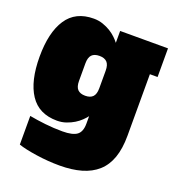

<svg xmlns="http://www.w3.org/2000/svg" viewBox="-144 -684 943 1033"><g transform="rotate(20 328.0 -167.0)"><path d="M372 -556H646V-392H602V-40Q602 34 583.5 86.5Q565 139 528 172Q491 205 437 220.5Q383 236 313 236Q247 236 179 226Q111 216 74 203V39Q116 47 165.5 52.5Q215 58 264 58Q323 58 347.5 39.5Q372 21 372 -25V-68Q363 -56 348 -41.5Q333 -27 313.5 -15Q294 -3 269.5 5.5Q245 14 217 14Q113 14 62.5 -62.5Q12 -139 12 -278Q12 -417 62.5 -493.5Q113 -570 217 -570Q245 -570 269.5 -561.5Q294 -553 313.5 -541Q333 -529 348 -514.5Q363 -500 372 -488ZM256 -228Q256 -194 270.5 -179Q285 -164 314 -164Q343 -164 357.5 -179Q372 -194 372 -228V-328Q372 -362 357.5 -377Q343 -392 314 -392Q285 -392 270.5 -377Q256 -362 256 -328Z"/></g></svg>

Font: Alfa Slab One
Style: Regular
Weight: 400
Designer: JM Sole
Foundry: JM Sole
Version: Version 1.001